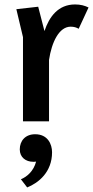

<svg xmlns="http://www.w3.org/2000/svg" viewBox="-20 -532 408 842"><path d="M138.3 176.7C127.5 218.3 98.3 243.3 71.7 254.2L99.2 290C149.2 270 208.3 222.5 208.3 135.8C208.3 100 189.2 56.7 134.2 56.7C90.8 56.7 66.7 85.8 66.7 123.3C66.7 157.5 92.5 177.5 125.8 177.5C130 177.5 134.2 177.5 138.3 176.7ZM51.7 -491.7 80.8 -369.2V0H195V-269.2C206.7 -347.5 239.2 -415 290 -415C304.2 -415 315 -411.7 325 -405.8L368.3 -499.2C351.7 -507.5 332.5 -512.5 309.2 -512.5C235 -512.5 195.8 -458.3 175 -395.8L147.5 -502.5Z"/></svg>

Font: Boon SemiBold
Style: Regular
Weight: 600
Designer: Sungsit Sawaiwan
Foundry: FontUni
Version: Version 2.0